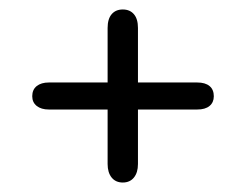

<svg xmlns="http://www.w3.org/2000/svg" viewBox="-20 -499 520 405"><path d="M207 -325H83Q67 -325 57.5 -317.5Q48 -310 48 -296Q48 -283 57.5 -275.5Q67 -268 83 -268H207V-153Q207 -135 215.5 -124.5Q224 -114 239 -114Q254 -114 262.5 -124.5Q271 -135 271 -153V-268H396Q413 -268 422 -275.5Q431 -283 431 -296Q431 -310 422 -317.5Q413 -325 396 -325H271V-440Q271 -459 262.5 -469Q254 -479 239 -479Q224 -479 215.5 -469Q207 -459 207 -440Z"/></svg>

Font: Beiruti
Style: Regular
Weight: 400
Designer: Arlette Boutros
Foundry: Boutros
Version: Version 1.41